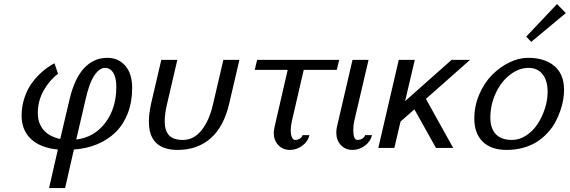

<svg xmlns="http://www.w3.org/2000/svg" viewBox="-20 -739 2846 959"><path d="M360.8 -42Q450.2 -52.7 505.6 -125.2Q561 -197.8 561 -305.2Q561 -349.6 546.1 -374.8Q531.2 -399.9 503.9 -399.9Q477.1 -399.9 451.4 -362.3Q425.8 -324.7 407.2 -241.2ZM349.1 7.8 305.2 200.2H225.1L269 7.8Q181.6 -0.5 134.8 -44.7Q87.9 -88.9 87.9 -161.1Q87.9 -207 101.8 -249.5Q115.7 -292 139.6 -324.7Q163.6 -357.4 191.9 -381.8Q220.2 -406.2 252 -422.9L270 -370.1Q228.5 -340.3 198.7 -288.1Q168.9 -235.8 168.9 -173.8Q168.9 -123 198 -89.6Q227.1 -56.2 280.8 -44.9L327.1 -241.2Q351.6 -346.7 399.9 -398.4Q448.2 -450.2 516.1 -450.2Q571.3 -450.2 605.7 -410.6Q640.1 -371.1 640.1 -299.8Q640.1 -230 618.4 -173.6Q596.7 -117.2 557.9 -79.1Q519 -41 466.1 -18.8Q413.1 3.4 349.1 7.8Z M865.7 -439.9 814.5 -220.2Q802.7 -170.4 802.7 -132.8Q802.7 -86.9 824 -63.5Q845.2 -40 893.6 -40Q948.2 -40 987.1 -88.9Q1025.9 -137.7 1044.4 -220.2L1095.7 -439.9H1175.8L1124.5 -220.2Q1097.7 -106 1032 -48.1Q966.3 9.8 867.7 9.8Q723.6 9.8 723.6 -131.8Q723.6 -169.4 734.4 -220.2L785.6 -439.9Z M1438 -134.8Q1432.1 -108.9 1432.1 -88.9Q1432.1 -66.9 1438 -53.5Q1443.8 -40 1454.1 -40Q1467.8 -40 1478.3 -47.1Q1488.8 -54.2 1491.2 -64H1525.4Q1519 -33.2 1490.5 -11.7Q1461.9 9.8 1428.2 9.8Q1392.6 9.8 1369.9 -14.4Q1347.2 -38.6 1347.2 -76.2Q1347.2 -84.5 1351.1 -104L1417 -390.1H1252.4L1264.2 -439.9H1674.3L1662.1 -390.1H1497.1Z M1659.7 0ZM1749.5 -134.8Q1744.6 -113.3 1744.6 -88.9Q1744.6 -40 1765.6 -40Q1779.3 -40 1790.3 -47.1Q1801.3 -54.2 1803.7 -64H1837.9Q1831.5 -33.2 1803 -11.7Q1774.4 9.8 1740.7 9.8Q1705.1 9.8 1682.4 -14.4Q1659.7 -38.6 1659.7 -76.2Q1659.7 -89.4 1662.6 -104L1740.7 -439.9H1820.8Z M1869.6 0ZM1980.5 -131.8 1949.7 0H1869.6L1971.7 -439.9H2051.8L2003.4 -233.9L2235.4 -439.9H2327.6L2107.4 -245.1L2243.7 0H2157.7L2049.8 -192.9Z M2349.1 0ZM2608.4 -529.8ZM2608.4 -529.8ZM2762.2 -718.8 2806.2 -673.8 2633.3 -529.8 2608.4 -556.2ZM2349.1 0ZM2537.1 -40Q2574.2 -40 2608.2 -62.3Q2642.1 -84.5 2665 -119.4Q2688 -154.3 2701.7 -197Q2715.3 -239.7 2715.3 -280.8Q2715.3 -335.9 2690.2 -367.9Q2665 -399.9 2620.1 -399.9Q2571.3 -399.9 2526.9 -365.2Q2482.4 -330.6 2455.8 -272.9Q2429.2 -215.3 2429.2 -151.9Q2429.2 -98.1 2456.3 -69.1Q2483.4 -40 2537.1 -40ZM2797.4 -290Q2797.4 -266.6 2793 -240.5Q2788.6 -214.4 2778.3 -184.8Q2768.1 -155.3 2753.2 -127.9Q2738.3 -100.6 2714.8 -75.2Q2691.4 -49.8 2662.8 -31.2Q2634.3 -12.7 2595.2 -1.5Q2556.2 9.8 2511.2 9.8Q2432.6 9.8 2390.9 -31.5Q2349.1 -72.8 2349.1 -147Q2349.1 -210 2373.8 -267.3Q2398.4 -324.7 2437 -364Q2475.6 -403.3 2523.4 -426.8Q2571.3 -450.2 2617.2 -450.2Q2700.7 -450.2 2749 -409.2Q2797.4 -368.2 2797.4 -290Z"/></svg>

Font: Pfennig
Style: Italic
Weight: 500
Italic angle: -13°
Version: Version 20120410 ; ttfautohint (v0.8)